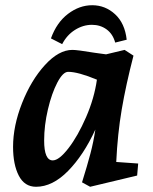

<svg xmlns="http://www.w3.org/2000/svg" viewBox="-20 -702 586 735"><path d="M30 -140Q30 -220 64.5 -307.5Q99 -395 152 -453Q205 -511 257 -511Q276 -511 342 -500L386 -494L457 -511L491 -489Q462 -377 446 -283Q430 -189 425 -82L509 -76L505 -30L325 13L294 -4Q314 -68 326 -113.5Q338 -159 345 -206Q300 -108 240.5 -47.5Q181 13 118 13Q74 13 52 -29.5Q30 -72 30 -140ZM182 -88Q206 -88 242 -134.5Q278 -181 309.5 -253.5Q341 -326 351 -397Q279 -427 241 -427Q221 -427 199.5 -386Q178 -345 163.5 -283.5Q149 -222 149 -164Q149 -88 182 -88ZM333 -682Q383 -682 420.5 -647.5Q458 -613 465 -550L421 -539Q412 -572 388 -589.5Q364 -607 332 -607Q298 -607 267 -587.5Q236 -568 218 -533L175 -555Q197 -616 240.5 -649Q284 -682 333 -682Z"/></svg>

Font: Andada Pro
Style: Bold Italic
Weight: 700
Italic angle: -7°
Designer: Carolina Giovagnoli
Foundry: Huerta Tipografica
Version: Version 3.005; ttfautohint (v1.8.4)